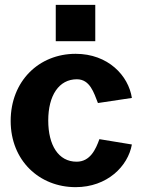

<svg xmlns="http://www.w3.org/2000/svg" viewBox="-20 -762 590 792"><path d="M373 -742H210V-592H373ZM292 -540C140 -540 24 -427 24 -263C24 -100 142 10 292 10C422 10 508 -76 524 -166L390 -188C375 -146 352 -95 296 -95C221 -95 179 -163 179 -265C179 -368 223 -435 297 -435C351 -435 367 -380 384 -337L524 -358C510 -450 426 -540 292 -540Z"/></svg>

Font: 18Franklin
Style: Bold
Weight: 700
Designer: Pablo Impallari, Rodrigo Fuenzalida (Modified by Dan O. Williams)
Version: Version 0.025;PS 000.025;hotconv 1.0.88;makeotf.lib2.5.64775